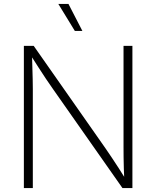

<svg xmlns="http://www.w3.org/2000/svg" viewBox="-20 -962 799 982"><path d="M102.1 0V-727.5H152.3L519 -204.1Q535.2 -181.2 552.5 -154.8Q569.8 -128.4 588.4 -100.1Q606.9 -71.8 625 -42L615.7 -41Q614.3 -71.3 613.3 -100.8Q612.3 -130.4 612.1 -158Q611.8 -185.5 611.8 -210V-727.5H657.2V0H606.4L251.5 -505.9Q232.9 -531.7 215.1 -558.8Q197.3 -585.9 177.2 -616.7Q157.2 -647.5 133.8 -684.6L143.6 -685.5Q144.5 -650.4 145.5 -618.2Q146.5 -585.9 147.2 -557.6Q147.9 -529.3 147.9 -506.3V0ZM362.8 -803.7 278.3 -941.9H330.1L401.4 -803.7Z"/></svg>

Font: Inter 16pt ExtraLight
Style: Regular
Weight: 250
Version: Version 4.001;git-66647c0bb